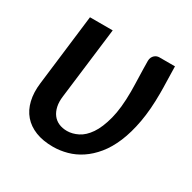

<svg xmlns="http://www.w3.org/2000/svg" viewBox="-122 -632 761 761"><g transform="rotate(30 258.0 -251.0)"><path d="M185.5 -510 145.5 -185Q142 -158.5 146.5 -138Q151 -117.5 161.8 -103.2Q172.5 -89 189.2 -81.5Q206 -74 227.5 -74Q251.5 -74 276.8 -86.5Q302 -99 322.5 -129Q343 -159 356.2 -209.5Q369.5 -260 369.5 -336.5Q369.5 -351 369 -368.5Q368.5 -386 368 -404.2Q367.5 -422.5 367 -440.8Q366.5 -459 366.5 -475Q366.5 -484.5 369.8 -491Q373 -497.5 377.8 -501.8Q382.5 -506 388 -508Q393.5 -510 399 -510H470.5Q471 -496.5 471.2 -479.5Q471.5 -462.5 472 -445.5Q472.5 -428.5 472.8 -413.2Q473 -398 473 -387.5Q473 -313.5 462.5 -255.5Q452 -197.5 433.5 -153.5Q415 -109.5 389.8 -78.8Q364.5 -48 335.5 -28.8Q306.5 -9.5 274.5 -0.8Q242.5 8 210.5 8Q164.5 8 130.5 -5.5Q96.5 -19 75 -44Q53.5 -69 45 -104.8Q36.5 -140.5 42 -185L81.5 -510Z"/></g></svg>

Font: Lato Semibold
Style: Italic
Weight: 600
Italic angle: -7°
Designer: Lukasz Dziedzic
Foundry: tyPoland Lukasz Dziedzic
Version: Version 2.006; 2014-01-15